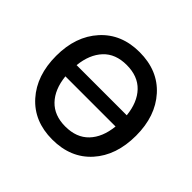

<svg xmlns="http://www.w3.org/2000/svg" viewBox="-142 -712 885 885"><g transform="rotate(45 300.5 -270.0)"><path d="M300 -555Q420 -555 490.5 -476.5Q561 -398 561 -271Q561 -142 490.5 -63.5Q420 15 300 15Q181 15 110.5 -64Q40 -143 40 -271Q40 -398 111 -476.5Q182 -555 300 -555ZM137 -307H464Q456 -384 414.5 -427.5Q373 -471 300 -471Q227 -471 186 -427Q145 -383 137 -307ZM300 -70Q373 -70 414.5 -113.5Q456 -157 464 -234H137Q145 -157 186.5 -113.5Q228 -70 300 -70Z"/></g></svg>

Font: Manrope Medium
Style: Medium
Weight: 500
Designer: Mikhail Sharanda
Foundry: Mikhail Sharanda
Version: Version 4.000;hotconv 1.0.109;makeotfexe 2.5.65596